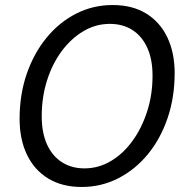

<svg xmlns="http://www.w3.org/2000/svg" viewBox="-20 -732 737 764"><path d="M305 12Q227 12 171.5 -22Q116 -56 87 -117Q58 -178 58 -259Q58 -355 86 -437Q114 -519 164.5 -581Q215 -643 282.5 -677.5Q350 -712 428 -712Q507 -712 562 -678Q617 -644 646 -583Q675 -522 675 -441Q675 -345 647 -262.5Q619 -180 568.5 -118.5Q518 -57 450.5 -22.5Q383 12 305 12ZM316 -62Q372 -62 421 -91Q470 -120 507 -171Q544 -222 565.5 -288.5Q587 -355 587 -431Q587 -496 566 -542Q545 -588 507 -612.5Q469 -637 417 -637Q361 -637 312 -608Q263 -579 225.5 -528.5Q188 -478 167 -411.5Q146 -345 146 -269Q146 -204 167 -157.5Q188 -111 226.5 -86.5Q265 -62 316 -62Z"/></svg>

Font: DM Sans 24pt
Style: Italic
Weight: 400
Italic angle: -10°
Designer: Colophon Foundry, Jonny Pinhorn
Foundry: Colophon Foundry
Version: Version 4.004;gftools[0.9.30]